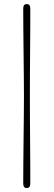

<svg xmlns="http://www.w3.org/2000/svg" viewBox="-20 -779 262 938"><path d="M97 -310Q97 -345 96.5 -399.2Q96 -453.5 95.2 -515.2Q94.5 -577 94 -635.5Q93.5 -694 93.5 -737.5Q93.5 -759 110.5 -759Q128 -759 128 -737.5Q128 -701 127.8 -644.2Q127.5 -587.5 127 -524.5Q126.5 -461.5 126.2 -404.5Q126 -347.5 126 -310Q126 -272.5 126.2 -215.2Q126.5 -158 127 -95Q127.5 -32 127.8 24.8Q128 81.5 128 118Q128 139.5 110.5 139.5Q93.5 139.5 93.5 118Q93.5 74.5 94 16Q94.5 -42.5 95.2 -104.2Q96 -166 96.5 -220.5Q97 -275 97 -310Z"/></svg>

Font: Fraunces 72pt SuperSoft Thin
Style: Regular
Weight: 100
Version: Version 1.000;[b76b70a41]